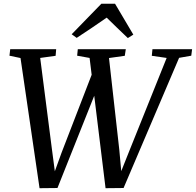

<svg xmlns="http://www.w3.org/2000/svg" viewBox="-20 -1008 1054 1034"><path d="M193 5.5 90.5 -695.5 31 -708 35 -743H282.5L279.5 -707.5L196.5 -696L259.5 -205.5L281 -42.5L259.5 -42L311.5 -185.5L484.5 -633.5L511.5 -552.5L289.5 4.5ZM548.5 5.5 462.5 -696 395.5 -708 399 -743H657.5L652 -707.5L567 -695.5L622.5 -201L637 -42L615.5 -42.5L674.5 -190.5L877.5 -696L797.5 -707.5L801 -743H1014.5L1010 -708L944.5 -696.5L645.5 4.5ZM366 -823.5 526 -988H599.5L698 -821.5L668.5 -803Q640 -830 611.2 -857.8Q582.5 -885.5 554.5 -913Q516 -886 475.8 -859Q435.5 -832 393 -804Z"/></svg>

Font: Merriweather 60pt
Style: Italic
Weight: 400
Italic angle: -7.8°
Version: Version 2.101